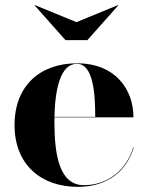

<svg xmlns="http://www.w3.org/2000/svg" viewBox="-20 -716 572 746"><path d="M277 -630 116 -696 114.5 -695 234.5 -560H319.5L439.5 -695L438 -696ZM499.5 -143H497.5C472.5 -59 402 3.5 306 3.5C212 3.5 191.5 -111 191.5 -240C191.5 -246.5 191.5 -253.5 191.5 -260H498.5C498.5 -369 428 -470 279 -470C138 -470 36.5 -385 36.5 -230C36.5 -75 141 10 282 10C403 10 473.5 -56 499.5 -143ZM279 -468C343 -468 350 -350 350 -262H191.5C194 -368.5 214 -468 279 -468Z"/></svg>

Font: Bodoni* 96pt
Style: Bold
Weight: 700
Version: Version 2.3